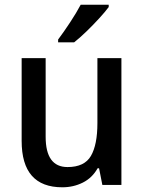

<svg xmlns="http://www.w3.org/2000/svg" viewBox="-20 -837 611 816"><path d="M496 -590V-51H415L401 -122H395Q372 -81 332 -61Q292 -41 245 -41Q72 -41 72 -238V-590H174V-256Q174 -127 267 -127Q339 -127 366.5 -174.5Q394 -222 394 -314V-590ZM442 -807Q428 -788 402 -759.5Q376 -731 347 -703Q318 -675 295 -657H227V-669Q251 -701 278 -742Q305 -783 323 -817H442Z"/></svg>

Font: Noto Sans Tamil UI SemiCondensed Medium
Style: Regular
Weight: 500
Width: 4
Designer: Jelle Bosma - Monotype Design Team
Foundry: Monotype Imaging Inc.
Version: Version 2.004; ttfautohint (v1.8.4.7-5d5b)